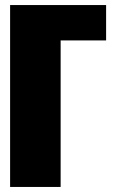

<svg xmlns="http://www.w3.org/2000/svg" viewBox="-20 -740 450 760"><path d="M20 0H220V-580H400V-720H20Z"/></svg>

Font: MikodacsPCS
Style: Regular
Weight: 900
Designer: gluk (gluksza@wp.pl)
Foundry: gluk (gluksza@wp.pl)
Version: Version 0.27